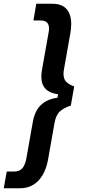

<svg xmlns="http://www.w3.org/2000/svg" viewBox="-110 -892 456 1022"><path d="M-90 110 -74 21H-35Q-5 21 9.5 3Q24 -15 30 -47L64 -239Q74 -300 106.5 -332Q139 -364 196 -372L199 -390Q110 -402 110 -484Q110 -504 114 -523L148 -715Q151 -729 151 -740Q151 -783 107 -783H68L83 -872H169Q219 -872 244 -844Q269 -816 269 -765Q269 -741 265 -718L231 -526Q228 -511 228 -500Q228 -471 243 -456Q258 -441 285 -432L267 -330Q231 -319 209 -299Q187 -279 180 -236L146 -44Q133 29 94.5 69.5Q56 110 -4 110Z"/></svg>

Font: Open Sauce Sans
Style: Bold Italic
Weight: 700
Italic angle: -10°
Designer: Alfredo Marco Pradil
Foundry: Creative Sauce Fz LLC
Version: Version 1.477